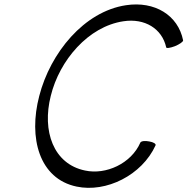

<svg xmlns="http://www.w3.org/2000/svg" viewBox="-20 -842 864 885"><path d="M824 -656C801 -772 693 -838 561 -818C367 -789 212 -598 161 -400C110 -206 161 -18 333 18C469 47 634 -34 697 -172C700 -179 687 -187 668 -190C649 -194 631 -192 627 -185C585 -88 468 -35 372 -56C226 -86 173 -238 214 -400C254 -564 387 -720 549 -744C647 -759 727 -710 746 -624C746 -618 765 -621 786 -629C808 -638 825 -650 824 -656Z"/></svg>

Font: Nupuram Light Oblique
Style: Regular
Weight: 300
Designer: Santhosh Thottingal (santhosh.thottingal@gmail.com)
Foundry: SMC
Version: Version 1.000